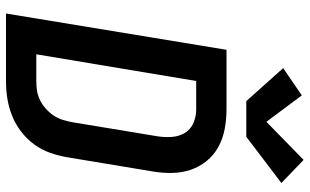

<svg xmlns="http://www.w3.org/2000/svg" viewBox="-216 -816 1032 640"><g transform="rotate(90 300.0 -496.0)"><path d="M25 0 146 -735H345Q378 -735 410 -729Q442 -723 469.5 -708Q497 -693 516.5 -669Q536 -645 546 -615.5Q556 -586 556.5 -552.5Q557 -519 551 -486L504 -203Q499 -174 489 -146Q479 -118 461 -93.5Q443 -69 418 -50Q393 -31 365 -20Q337 -9 308.5 -4.5Q280 0 251 0ZM161 -101H251Q267 -101 283 -103.5Q299 -106 314 -113.5Q329 -121 342 -132.5Q355 -144 364.5 -158Q374 -172 379 -187.5Q384 -203 387 -219L434 -503Q438 -527 436.5 -551.5Q435 -576 423.5 -595.5Q412 -615 390.5 -624.5Q369 -634 345 -634H250ZM317 -801 207 -924 298 -986 386 -868 513 -992 590 -918 436 -801Z"/></g></svg>

Font: Iosevka Curly Extended
Style: Bold Italic
Weight: 700
Width: 7
Italic angle: -9°
Monospace: yes
Designer: Belleve Invis
Foundry: Belleve Invis
Version: Version 11.1.0; ttfautohint (v1.8.3)